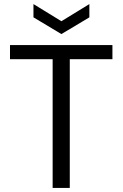

<svg xmlns="http://www.w3.org/2000/svg" viewBox="-20 -921 601 941"><path d="M238 0V-631H29V-700H531V-631H322V0ZM281 -754 144 -836V-901L281 -817L418 -901V-836Z"/></svg>

Font: DM Sans 18pt
Style: Regular
Weight: 400
Designer: Colophon Foundry, Jonny Pinhorn
Foundry: Colophon Foundry
Version: Version 4.004;gftools[0.9.30]